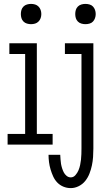

<svg xmlns="http://www.w3.org/2000/svg" viewBox="-20 -742 540 985"><path d="M139 -618Q129 -618 118.5 -621Q108 -624 100.5 -631.5Q93 -639 90 -649Q87 -659 87 -670Q87 -681 90 -691Q93 -701 100.5 -708.5Q108 -716 118.5 -719Q129 -722 139 -722Q150 -722 160 -719Q170 -716 177.5 -708.5Q185 -701 188.5 -691Q192 -681 192 -670Q192 -659 188.5 -649Q185 -639 177.5 -631.5Q170 -624 160 -621Q150 -618 139 -618ZM19 0V-55H109V-465H28V-520H169V-55H250V0ZM418 -618Q408 -618 397.5 -621Q387 -624 379.5 -631.5Q372 -639 369 -649Q366 -659 366 -670Q366 -681 369 -691Q372 -701 379.5 -708.5Q387 -716 397.5 -719Q408 -722 418 -722Q429 -722 439.5 -719Q450 -716 457 -708.5Q464 -701 467.5 -691Q471 -681 471 -670Q471 -659 467.5 -649Q464 -639 457 -631.5Q450 -624 439.5 -621Q429 -618 418 -618ZM343 223Q323 223 305 215.5Q287 208 274 194.5Q261 181 253 163.5Q245 146 239.5 127.5Q234 109 231.5 90Q229 71 229 52H289Q290 64 290.5 75.5Q291 87 293 98.5Q295 110 298.5 121Q302 132 307 142Q312 152 321.5 160Q331 168 343 168Q357 168 367 156.5Q377 145 382.5 132Q388 119 391 105Q394 91 395.5 77Q397 63 397.5 48.5Q398 34 398 20V-465H313V-520H459V20Q459 42 457.5 63.5Q456 85 451.5 106.5Q447 128 439 148.5Q431 169 417.5 186Q404 203 384 213Q364 223 343 223Z"/></svg>

Font: Iosevka Custom Light
Style: Regular
Weight: 300
Monospace: yes
Designer: Belleve Invis
Foundry: Belleve Invis
Version: Version 27.3.5